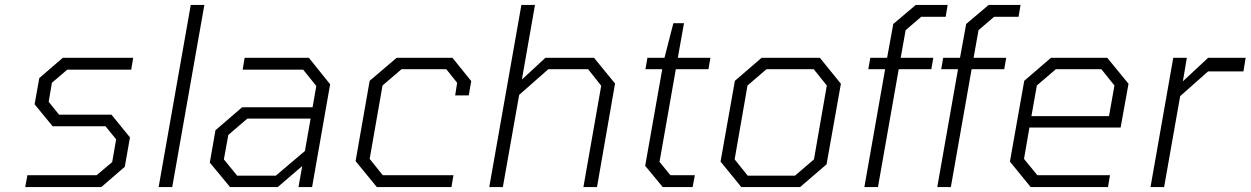

<svg xmlns="http://www.w3.org/2000/svg" viewBox="-20 -757 5061 777"><path d="M82 0 91 -48H371L434 -101L450 -193L407 -246H193L120 -335L139 -441L234 -523H519L511 -475H252L190 -422L177 -345L219 -293H431L506 -201L485 -82L390 0Z M622 0 752 -737H807L677 0Z M911 0 829 -99 852 -230 960 -323H1245L1260 -409L1207 -475H962L970 -523H1230L1316 -416L1243 0H1188L1203 -85L1104 0ZM940 -46H1096L1214 -146L1237 -277H981L904 -211L886 -112Z M1505 0 1419 -105 1476 -430 1585 -523H1811L1887 -429L1877 -371H1822L1830 -422L1786 -477H1605L1528 -411L1476 -114L1529 -48H1815L1807 0Z M1960 0 2090 -737H2145L2092 -435L2187 -523H2384L2469 -419L2396 0H2341L2413 -410L2360 -477H2199L2081 -373L2015 0Z M2662 0 2591 -86 2660 -477H2592L2600 -523H2669L2705 -663H2748L2723 -523H2855L2847 -477H2715L2649 -102L2693 -48H2792L2783 0Z M2980 0 2896 -103 2954 -430 3062 -523H3298L3383 -418L3325 -92L3218 0ZM3006 -46H3197L3274 -112L3326 -411L3273 -477H3082L3005 -411L2953 -112Z M3478 0 3562 -477H3494L3502 -523H3570L3595 -660L3686 -737H3815L3807 -689H3708L3645 -635L3625 -523H3757L3749 -477H3617L3533 0Z M3773 0 3857 -477H3789L3797 -523H3865L3890 -660L3981 -737H4110L4102 -689H4003L3940 -635L3920 -523H4052L4044 -477H3912L3828 0Z M4151 0 4067 -103 4125 -430 4233 -523H4461L4547 -418L4515 -241H4146L4124 -114L4178 -48H4472L4464 0ZM4154 -287H4468L4490 -411L4437 -477H4253L4176 -411Z M4636 0 4728 -523H4783L4767 -428L4869 -523H5021L5012 -468H4869L4756 -368L4691 0Z"/></svg>

Font: Tomorrow Light
Style: Italic
Weight: 300
Italic angle: -10°
Designer: Tony de Marco, Monica Rizzolli
Foundry: Just in Type
Version: Version 2.002